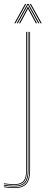

<svg xmlns="http://www.w3.org/2000/svg" viewBox="-75 -763 234 983"><path d="M-2 200Q-13 200 -30 198.6Q-47 197.2 -55 195V191Q-46.5 193.2 -29.9 194.6Q-13.2 196 -2 196Q39.2 196 57.1 176Q75 156 75 110V-600H79V110Q79 158.2 60.1 179.1Q41.2 200 -2 200ZM-2 192Q-13.5 192 -29.8 190.6Q-46 189.2 -55 187.2V183.2Q-46.2 185 -30.4 186.5Q-14.5 188 -2 188Q35 188 51 169.9Q67 151.8 67 110V-600H71V110Q71 153.8 54.1 172.9Q37.2 192 -2 192ZM-2 184Q-14 184 -30.2 182.6Q-46.5 181.2 -55 179.5V175.5Q-46.2 177.2 -30 178.6Q-13.8 180 -2 180Q30.8 180 44.9 163.8Q59 147.5 59 110V-600H63V110Q63 149.5 48 166.8Q33 184 -2 184ZM-1.5 -644 53.5 -743H59.5L4.5 -644ZM10.5 -644 65.5 -743H71.5L126.5 -644H120.5L73.5 -729.2L69.5 -737.5H67.5L63.5 -729.2L16.5 -644ZM22.5 -644 62.5 -717.8 67.5 -728.8H69.5L74.5 -717.8L114.5 -644H108.5L71 -713.2L69.5 -718H67.5L66 -713.2L28.5 -644ZM132.5 -644 77.5 -743H83.5L138.5 -644Z"/></svg>

Font: Big Shoulders Inline Thin
Style: Regular
Weight: 100
Designer: Patric King
Foundry: XO Type Co
Version: Version 2.002